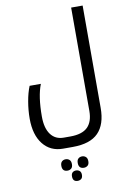

<svg xmlns="http://www.w3.org/2000/svg" viewBox="-126 -833 940 1396"><g transform="rotate(-10 343.5 -135.5)"><path d="M266.1 240.2Q173.3 240.2 119.1 171.9Q64.9 103.5 64.9 -16.1Q64.9 -77.6 75.7 -140.9Q86.4 -204.1 106 -252H189Q154.8 -165.5 154.8 -16.1Q154.8 69.3 189 115.7Q223.1 162.1 285.2 162.1H334Q420.9 162.1 461.4 122.6Q502 83 502 2.9V-759.8H586.9V-3.9Q586.9 117.2 526.9 178.7Q466.8 240.2 337.9 240.2ZM392.1 403.3Q353 403.3 353 361.3Q353 339.4 364.3 329.3Q375.5 319.3 392.1 319.3Q407.7 319.3 419.4 329.3Q431.2 339.4 431.2 361.3Q431.2 384.3 419.4 393.8Q407.7 403.3 392.1 403.3ZM271 403.3Q231.9 403.3 231.9 361.3Q231.9 339.4 243.2 329.3Q254.4 319.3 271 319.3Q286.6 319.3 298.3 329.3Q310.1 339.4 310.1 361.3Q310.1 384.3 298.3 393.8Q286.6 403.3 271 403.3ZM331.1 489.3Q294.9 489.3 294.9 450.7Q294.9 430.7 305.2 421.6Q315.4 412.6 331.1 412.6Q346.2 412.6 357.2 421.6Q368.2 430.7 368.2 450.7Q368.2 471.7 357.2 480.5Q346.2 489.3 331.1 489.3Z"/></g></svg>

Font: DroidArabicKufi
Style: Regular
Weight: 400
Designer: Pascal Zoghbi
Foundry: Ascender Corporation
Version: Version 1.00; ttfautohint (v1.4.1)